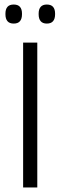

<svg xmlns="http://www.w3.org/2000/svg" viewBox="-20 -827 266 847"><path d="M144.5 -639V0H82V-639ZM40.5 -723Q22 -723 13 -733.5Q4 -744 4 -764V-767Q4 -786.5 13 -796.8Q22 -807 40.5 -807Q59 -807 68 -796.8Q77 -786.5 77 -767V-764Q77 -744 68 -733.5Q59 -723 40.5 -723ZM186.5 -723Q168.5 -723 159.5 -733.5Q150.5 -744 150.5 -764V-767Q150.5 -786.5 159.5 -796.8Q168.5 -807 186.5 -807Q205 -807 214 -796.8Q223 -786.5 223 -767V-764Q223 -744 214 -733.5Q205 -723 186.5 -723Z"/></svg>

Font: Anek Kannada Light
Style: Regular
Weight: 300
Designer: Vaishnavi Murthy, Maithili Shingre (Kannada) & Yesha Goshar (Latin)
Foundry: Ek Type
Version: Version 1.003